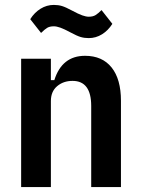

<svg xmlns="http://www.w3.org/2000/svg" viewBox="-20 -761 572 781"><path d="M66 0V-522H187V-435H201Q232 -534 326 -534Q396 -534 434 -486.5Q472 -439 472 -351V0H351V-330Q351 -432 275 -432Q238 -432 212.5 -410.5Q187 -389 187 -350V0ZM341 -606Q323 -606 308 -610.5Q293 -615 267 -629Q241 -643 225.5 -648.5Q210 -654 199 -654Q182 -654 171.5 -647.5Q161 -641 147 -627L103 -683Q120 -710 145 -725.5Q170 -741 199 -741Q217 -741 232 -736.5Q247 -732 273 -718Q299 -704 314.5 -698.5Q330 -693 341 -693Q358 -693 368.5 -699.5Q379 -706 393 -720L437 -664Q420 -637 395 -621.5Q370 -606 341 -606Z"/></svg>

Font: IBM Plex Sans Cond SmBld
Style: Regular
Weight: 600
Width: 3
Designer: Mike Abbink, Paul van der Laan, Pieter van Rosmalen
Foundry: Bold Monday
Version: Version 1.3